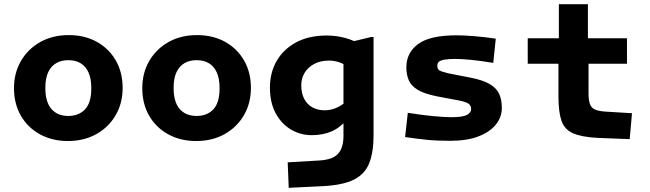

<svg xmlns="http://www.w3.org/2000/svg" viewBox="-20 -660 3110 919"><path d="M305 15Q230 15 171.5 -17Q113 -49 80 -106Q47 -163 47 -238Q47 -311 80.5 -368.5Q114 -426 173 -459Q232 -492 309 -492Q385 -492 443 -460Q501 -428 534 -371Q567 -314 567 -239Q567 -166 533.5 -108.5Q500 -51 441 -18Q382 15 305 15ZM307 -105Q357 -105 387 -136.5Q417 -168 417 -238Q417 -283 404 -312.5Q391 -342 366.5 -357Q342 -372 307 -372Q274 -372 249.5 -358Q225 -344 211 -315Q197 -286 197 -239Q197 -172 226 -138.5Q255 -105 307 -105Z M919 15Q844 15 785.5 -17Q727 -49 694 -106Q661 -163 661 -238Q661 -311 694.5 -368.5Q728 -426 787 -459Q846 -492 923 -492Q999 -492 1057 -460Q1115 -428 1148 -371Q1181 -314 1181 -239Q1181 -166 1147.5 -108.5Q1114 -51 1055 -18Q996 15 919 15ZM921 -105Q971 -105 1001 -136.5Q1031 -168 1031 -238Q1031 -283 1018 -312.5Q1005 -342 980.5 -357Q956 -372 921 -372Q888 -372 863.5 -358Q839 -344 825 -315Q811 -286 811 -239Q811 -172 840 -138.5Q869 -105 921 -105Z M1624 -10V-451L1757 -483H1768V-13Q1768 68 1747.5 120.5Q1727 173 1674.5 199.5Q1622 226 1526 231L1362 239L1357 117L1511 108Q1573 104 1598.5 75.5Q1624 47 1624 -10ZM1272 -241Q1272 -311 1303.5 -367Q1335 -423 1396 -456.5Q1457 -490 1545 -490Q1592 -490 1637 -477Q1682 -464 1722 -438L1659 -331Q1628 -354 1603.5 -362Q1579 -370 1556 -370Q1513 -370 1483 -353.5Q1453 -337 1437.5 -310.5Q1422 -284 1422 -252Q1422 -214 1436 -187Q1450 -160 1475.5 -146Q1501 -132 1535 -132Q1552 -132 1569 -136.5Q1586 -141 1603.5 -150.5Q1621 -160 1641 -176L1646 -94Q1609 -49 1567 -31Q1525 -13 1472 -13Q1419 -13 1373.5 -39.5Q1328 -66 1300 -117Q1272 -168 1272 -241Z M2382 -143Q2382 -100 2354 -64.5Q2326 -29 2271 -7.5Q2216 14 2134 14Q2070 14 2021.5 9Q1973 4 1919 -4L1932 -120Q2001 -109 2055.5 -104Q2110 -99 2139 -99Q2195 -99 2215 -110Q2235 -121 2235 -137Q2235 -154 2223.5 -163Q2212 -172 2177 -179L2071 -199Q2011 -211 1979.5 -230Q1948 -249 1936.5 -276Q1925 -303 1925 -338Q1925 -407 1981 -449Q2037 -491 2166 -491Q2199 -491 2249 -487Q2299 -483 2353 -475L2341 -359Q2281 -369 2235 -373.5Q2189 -378 2161 -378Q2126 -378 2107 -374.5Q2088 -371 2080.5 -364Q2073 -357 2073 -346Q2073 -335 2077.5 -328.5Q2082 -322 2094 -318Q2106 -314 2126 -309L2229 -289Q2292 -277 2325 -257Q2358 -237 2370 -209Q2382 -181 2382 -143Z M2653 -198V-355H2506V-477H2655V-640H2794V-477H2981V-355H2797V-213Q2797 -181 2803.5 -162.5Q2810 -144 2827.5 -136Q2845 -128 2876 -126L3005 -118L2994 6L2841 0Q2764 -4 2723 -22Q2682 -40 2667.5 -82Q2653 -124 2653 -198Z"/></svg>

Font: Intel One Mono Light
Style: Regular
Weight: 300
Monospace: yes
Designer: Fred Shallcrass
Foundry: Frere-Jones Type LLC
Version: Version 1.004